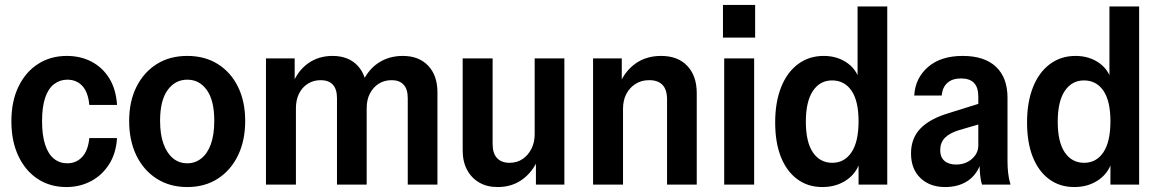

<svg xmlns="http://www.w3.org/2000/svg" viewBox="-20 -746 4683 776"><path d="M248 10Q183 10 133 -22.5Q83 -55 54.5 -115Q26 -175 26 -256Q26 -337 55 -396.5Q84 -456 134.5 -488Q185 -520 250 -520Q306 -520 350.5 -496.5Q395 -473 422 -429Q449 -385 453 -322H341Q336 -374 312.5 -399Q289 -424 252 -424Q222 -424 198.5 -406Q175 -388 162.5 -351Q150 -314 150 -256Q150 -199 162.5 -161Q175 -123 198 -104.5Q221 -86 252 -86Q288 -86 312 -111.5Q336 -137 341 -188H453Q449 -126 421 -82Q393 -38 348 -14Q303 10 248 10Z M737 10Q666 10 613 -24Q560 -58 531 -118Q502 -178 502 -257Q502 -336 531.5 -395Q561 -454 613.5 -487Q666 -520 737 -520Q808 -520 860.5 -487Q913 -454 942 -395Q971 -336 971 -257Q971 -178 942 -118Q913 -58 860.5 -24Q808 10 737 10ZM737 -86Q769 -86 794 -106Q819 -126 832.5 -164Q846 -202 846 -258Q846 -340 816 -382Q786 -424 737 -424Q688 -424 657.5 -382Q627 -340 627 -258Q627 -202 641 -164Q655 -126 679.5 -106Q704 -86 737 -86Z M1055 0V-510H1171V-402H1176V0ZM1342 0V-349Q1342 -386 1325 -404Q1308 -422 1276 -422Q1247 -422 1224 -407.5Q1201 -393 1188.5 -367.5Q1176 -342 1176 -309L1162 -406Q1184 -461 1226 -490.5Q1268 -520 1324 -520Q1388 -520 1425 -481Q1462 -442 1462 -376V0ZM1628 0V-349Q1628 -386 1611 -404Q1594 -422 1563 -422Q1533 -422 1510.5 -407.5Q1488 -393 1475 -368Q1462 -343 1462 -309L1442 -407Q1465 -462 1508 -491Q1551 -520 1608 -520Q1673 -520 1710.5 -480.5Q1748 -441 1748 -373V0Z M1991 10Q1948 10 1916.5 -8.5Q1885 -27 1867.5 -60Q1850 -93 1850 -138V-510H1971V-164Q1971 -126 1989 -107Q2007 -88 2039 -88Q2070 -88 2092.5 -103.5Q2115 -119 2128 -145Q2141 -171 2141 -203L2155 -103Q2133 -51 2091 -20.5Q2049 10 1991 10ZM2146 0V-107H2141V-510H2261V0Z M2377 0V-510H2493V-402H2498V0ZM2676 0V-344Q2676 -384 2657.5 -403Q2639 -422 2604 -422Q2572 -422 2548 -406.5Q2524 -391 2511 -365.5Q2498 -340 2498 -306L2484 -406Q2506 -459 2549 -489.5Q2592 -520 2652 -520Q2720 -520 2758 -479.5Q2796 -439 2796 -370V0Z M2907 0V-510H3028V0ZM2902 -594V-726H3032V-594Z M3450 0V-107L3459 -105Q3447 -51 3404.5 -20.5Q3362 10 3304 10Q3245 10 3202 -22Q3159 -54 3136 -112Q3113 -170 3113 -251Q3113 -333 3137 -393.5Q3161 -454 3205.5 -487Q3250 -520 3309 -520Q3367 -520 3408.5 -488.5Q3450 -457 3459 -399L3446 -397V-720H3566V0ZM3344 -88Q3393 -88 3421.5 -130.5Q3450 -173 3450 -256Q3450 -338 3421.5 -379.5Q3393 -421 3343 -421Q3294 -421 3265.5 -378.5Q3237 -336 3237 -254Q3237 -172 3265.5 -130Q3294 -88 3344 -88Z M3949 0Q3943 -19 3941 -42Q3939 -65 3939 -93H3934V-355Q3934 -393 3916.5 -411Q3899 -429 3864 -429Q3829 -429 3809 -411Q3789 -393 3786 -360H3675Q3679 -430 3730.5 -475Q3782 -520 3871 -520Q3959 -520 4005.5 -476Q4052 -432 4052 -351V-93Q4052 -71 4054.5 -47.5Q4057 -24 4064 0ZM3800 10Q3738 10 3700 -26.5Q3662 -63 3662 -126Q3662 -187 3700 -226.5Q3738 -266 3815 -289L3959 -334V-250L3856 -220Q3817 -208 3798.5 -188.5Q3780 -169 3780 -139Q3780 -111 3797 -96Q3814 -81 3844 -81Q3882 -81 3908 -103.5Q3934 -126 3934 -159L3945 -89Q3928 -39 3890.5 -14.5Q3853 10 3800 10Z M4468 0V-107L4477 -105Q4465 -51 4422.5 -20.5Q4380 10 4322 10Q4263 10 4220 -22Q4177 -54 4154 -112Q4131 -170 4131 -251Q4131 -333 4155 -393.5Q4179 -454 4223.5 -487Q4268 -520 4327 -520Q4385 -520 4426.5 -488.5Q4468 -457 4477 -399L4464 -397V-720H4584V0ZM4362 -88Q4411 -88 4439.5 -130.5Q4468 -173 4468 -256Q4468 -338 4439.5 -379.5Q4411 -421 4361 -421Q4312 -421 4283.5 -378.5Q4255 -336 4255 -254Q4255 -172 4283.5 -130Q4312 -88 4362 -88Z"/></svg>

Font: Instrument Sans SemiCondensed SemiBold
Style: Regular
Weight: 600
Width: 4
Designer: Rodrigo Fuenzalida
Foundry: fragTYPE
Version: Version 1.000;gftools[0.9.28]